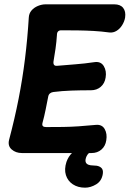

<svg xmlns="http://www.w3.org/2000/svg" viewBox="-20 -697 599 887"><path d="M558 -616Q555 -598 544.5 -581Q534 -564 518.5 -554.5Q503 -545 485 -547Q448 -552 412.5 -554Q377 -556 340 -556.5Q303 -557 263 -557Q253 -557 248 -551.5Q243 -546 243 -535Q241 -504 236.5 -472Q232 -440 227 -412Q226 -401 230.5 -396.5Q235 -392 244 -393Q288 -397 329 -400Q370 -403 417 -410Q446 -414 459.5 -391.5Q473 -369 468 -339Q464 -312 445.5 -296Q427 -280 400 -280Q352 -280 309.5 -278.5Q267 -277 227 -272Q218 -271 211.5 -266Q205 -261 203 -252Q197 -222 191 -191.5Q185 -161 176 -128Q174 -118 178.5 -114Q183 -110 193 -110Q235 -110 271 -110.5Q307 -111 343.5 -113.5Q380 -116 422 -120Q451 -123 463.5 -101Q476 -79 471 -49Q467 -22 448.5 -6Q430 10 403 10H81Q53 10 34 -6.5Q15 -23 22 -51Q48 -149 66 -241Q84 -333 95.5 -425.5Q107 -518 113 -616Q114 -635 125.5 -648.5Q137 -662 155 -669.5Q173 -677 191 -677H508Q536 -677 549 -660.5Q562 -644 558 -616ZM373 170Q340 170 316.5 154.5Q293 139 284.5 112Q276 85 287 51Q296 26 312.5 10Q329 -6 352 -16Q375 -26 401 -33L426 -10Q426 -10 414.5 -5.5Q403 -1 390.5 10.5Q378 22 375 41Q374 53 380.5 59Q387 65 398 66.5Q409 68 418 68Q435 68 446.5 77Q458 86 455 106Q450 139 424.5 154.5Q399 170 373 170Z"/></svg>

Font: Winky Sans SemiBold
Style: Italic
Weight: 600
Italic angle: -8.97852°
Designer: Simon Atzbach
Foundry: typofactur
Version: Version 1.205